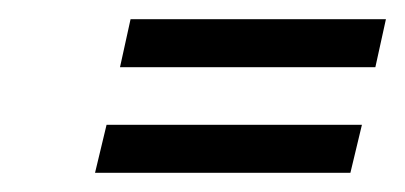

<svg xmlns="http://www.w3.org/2000/svg" viewBox="-20 -350 422 200"><path d="M116 -330 105 -280H371L382 -330ZM91 -220 79 -170H345L357 -220Z"/></svg>

Font: Pfennig
Style: BoldItalic
Weight: 700
Italic angle: -13°
Version: Version 20100423